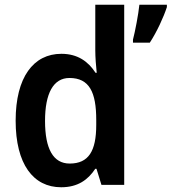

<svg xmlns="http://www.w3.org/2000/svg" viewBox="-20 -780 724 810"><path d="M238 10C308 10 351 -21 382 -68H387L408 0H504V-760H382V-567C382 -540 385 -500 388 -473H383C352 -521 307 -553 239 -553C121 -553 46 -454 46 -271C46 -88 120 10 238 10ZM684 -750V-760H568C564 -720 550 -647 541 -613V-600H612C642 -646 670 -707 684 -750ZM274 -90C205 -90 170 -151 170 -270C170 -386 205 -451 273 -451C357 -451 386 -391 386 -274V-253C386 -143 354 -90 274 -90Z"/></svg>

Font: Noto Sans Lao Looped SemiCondensed SemiBold
Style: Regular
Weight: 600
Width: 4
Designer: Mark Frömberg, Ben Mitchell
Foundry: The Fontpad Ltd
Version: Version 1.002